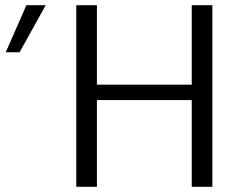

<svg xmlns="http://www.w3.org/2000/svg" viewBox="-20 -715 932 735"><path d="M2 -515 81 -695H155L55 -515ZM272 0V-695H351V-391H714V-695H793V0H714V-332H351V0Z"/></svg>

Font: Coval
Style: ExtraLight
Weight: 250
Foundry: Context Ltd
Version: Version 001.000